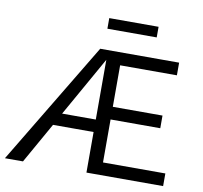

<svg xmlns="http://www.w3.org/2000/svg" viewBox="-88 -921 1075 1016"><g transform="rotate(10 449.5 -413.0)"><path d="M853 -68V0H441V-218H223L100 0H3L399 -658H823V-590H518V-367H785V-299H518V-68ZM441 -285V-606L260 -285ZM418 -826H683V-769H418Z"/></g></svg>

Font: Ysabeau Medium
Style: Regular
Weight: 500
Designer: Christian Thalmann (Catharsis Fonts)
Version: Version 0.003